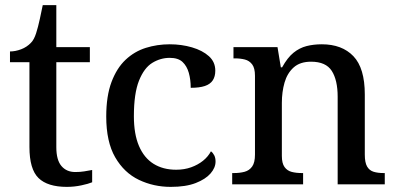

<svg xmlns="http://www.w3.org/2000/svg" viewBox="-20 -720 1542 750"><path d="M241 10Q166 10 130.5 -24.5Q95 -59 95 -146V-477H19V-519Q40 -519 62.5 -527.5Q85 -536 101 -553Q113 -565 121 -590Q129 -615 135.5 -645.5Q142 -676 147 -700H200V-536H331V-477H200V-145Q200 -95 220 -71.5Q240 -48 274 -48Q293 -48 308.5 -50.5Q324 -53 340 -56V-8Q326 -2 298 4Q270 10 241 10Z M647 10Q580 10 522.5 -17.5Q465 -45 430 -105.5Q395 -166 395 -265Q395 -345 415.5 -399.5Q436 -454 470.5 -486.5Q505 -519 549.5 -533Q594 -547 643 -547Q689 -547 730 -535Q771 -523 796 -500.5Q821 -478 821 -444Q821 -421 811 -406Q801 -391 780 -384Q759 -377 725 -377Q725 -409 717.5 -435.5Q710 -462 693 -478Q676 -494 643 -494Q607 -494 575 -474.5Q543 -455 523 -405Q503 -355 503 -266Q503 -196 523 -149.5Q543 -103 580 -80Q617 -57 668 -57Q700 -57 726.5 -66.5Q753 -76 773 -92Q793 -108 804 -129Q812 -123 817 -113Q822 -103 822 -89Q822 -65 802.5 -42.5Q783 -20 744.5 -5Q706 10 647 10Z M887 0V-44H894Q917 -44 935.5 -49Q954 -54 965 -69.5Q976 -85 976 -116V-424Q976 -454 965 -468.5Q954 -483 936.5 -487.5Q919 -492 897 -492H892V-536H1064L1077 -457H1082Q1103 -495 1126.5 -514Q1150 -533 1177.5 -540Q1205 -547 1237 -547Q1316 -547 1360.5 -500.5Q1405 -454 1405 -351V-116Q1405 -85 1414 -69.5Q1423 -54 1439.5 -49Q1456 -44 1478 -44H1483V0H1299V-342Q1299 -407 1276 -443Q1253 -479 1195 -479Q1152 -479 1127 -456.5Q1102 -434 1091.5 -397.5Q1081 -361 1081 -318V-111Q1081 -82 1091.5 -67.5Q1102 -53 1119.5 -48.5Q1137 -44 1159 -44H1164V0Z"/></svg>

Font: ET Text
Style: Regular
Weight: 470
Designer: Monotype Design Team
Foundry: Monotype Imaging Inc.
Version: Version 2.009